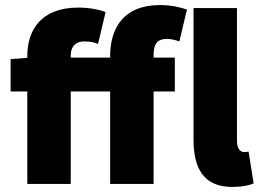

<svg xmlns="http://www.w3.org/2000/svg" viewBox="-20 -728 1026 760"><path d="M900 12C938 12 966 6 984 -2L964 -128C956 -126 952 -126 946 -126C934 -126 918 -136 918 -170V-696H746V-176C746 -64 784 12 900 12ZM416 0H588V-366H672V-500H588V-512C588 -559 608 -574 640 -574C656 -574 674 -570 690 -564L720 -690C698 -698 660 -708 614 -708C466 -708 416 -613 416 -506V-500H260V-508C260 -548 284 -564 312 -564C340 -564 354 -560 368 -554L398 -680C376 -689 336 -698 290 -698C142 -698 88 -608 88 -506V-499L22 -494V-366H88V0H260V-366H416Z"/></svg>

Font: Source Sans Pro Black
Style: Regular
Weight: 900
Designer: Paul D. Hunt
Foundry: Adobe Systems Incorporated
Version: Version 3.006;hotconv 1.0.111;makeotfexe 2.5.65597